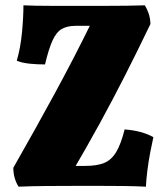

<svg xmlns="http://www.w3.org/2000/svg" viewBox="-20 -698 626 721"><path d="M68 -678Q87 -677 116 -676.5Q145 -676 179 -676Q213 -676 245 -676Q277 -676 302 -676Q335 -676 375 -676Q415 -676 454.5 -676.5Q494 -677 524 -678Q533 -663 538.5 -646.5Q544 -630 545 -608Q495 -504 449 -413.5Q403 -323 354 -233.5Q305 -144 245 -42L203 -75H300Q344 -75 371 -86Q398 -97 416 -126.5Q434 -156 448 -212Q513 -207 556 -183Q551 -161 544.5 -127.5Q538 -94 533.5 -58.5Q529 -23 528 3Q489 1 443.5 0.5Q398 0 353 0Q308 0 270 0Q211 0 153.5 0.5Q96 1 50 3Q41 -10 35.5 -28.5Q30 -47 30 -68Q75 -147 113.5 -216Q152 -285 187.5 -350.5Q223 -416 258 -483.5Q293 -551 330 -627L393 -601H264Q233 -601 212.5 -589.5Q192 -578 177.5 -546.5Q163 -515 149 -456Q118 -456 90 -459Q62 -462 43 -470Q57 -518 62.5 -575.5Q68 -633 68 -678Z"/></svg>

Font: Vollkorn Black
Style: Regular
Weight: 900
Designer: Friedrich Althausen
Foundry: Friedrich Althausen
Version: Version 5.000